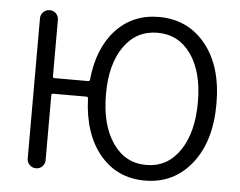

<svg xmlns="http://www.w3.org/2000/svg" viewBox="-53 -809 1106 886"><g transform="rotate(5 500.0 -366.0)"><path d="M648.4 -59.6Q746.1 -59.6 803.7 -143.6Q861.3 -227.5 861.3 -369.1Q861.3 -508.8 803.7 -590.3Q746.1 -671.9 648.4 -671.9Q550.8 -671.9 493.2 -590.3Q435.5 -508.8 435.5 -369.1Q435.5 -227.5 493.2 -143.6Q550.8 -59.6 648.4 -59.6ZM184.6 -429.7Q184.6 -421.9 192.4 -421.9H348.6Q355.5 -421.9 356.4 -429.7Q371.1 -576.2 449.2 -660.6Q527.3 -745.1 648.4 -745.1Q783.2 -745.1 865.2 -643.6Q947.3 -542 947.3 -369.1Q947.3 -194.3 864.7 -90.8Q782.2 12.7 648.4 12.7Q519.5 12.7 439.9 -83Q360.4 -178.7 354.5 -342.8Q353.5 -349.6 346.7 -349.6H192.4Q184.6 -349.6 184.6 -342.8V-41Q184.6 -24.4 172.9 -12.2Q161.1 0 143.6 0Q126 0 113.8 -12.2Q101.6 -24.4 101.6 -41V-690.4Q101.6 -708 113.8 -720.2Q126 -732.4 143.6 -732.4Q161.1 -732.4 172.9 -720.2Q184.6 -708 184.6 -690.4Z"/></g></svg>

Font: Gen Jyuu Gothic Normal
Style: Regular
Weight: 300
Designer: [Source Han Sans]
Ryoko NISHIZUKA  (kana & ideographs); Paul D. Hunt (Latin, Greek & Cyrillic); Wenlong ZHANG  (bopomofo
Version: Version 1.002.20150607